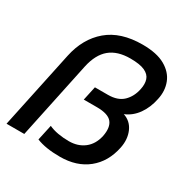

<svg xmlns="http://www.w3.org/2000/svg" viewBox="-163 -837 954 984"><g transform="rotate(30 314.5 -345.0)"><path d="M322 10Q237 10 183 -12L203 -104Q226 -93 257 -87.5Q288 -82 322 -82Q375 -82 412 -110.5Q449 -139 461 -193Q472 -249 449 -277Q426 -305 360 -305H282L300 -388H377Q435 -388 466.5 -418.5Q498 -449 508 -498Q515 -531 507 -555.5Q499 -580 470 -593.5Q441 -607 384 -607Q308 -607 263.5 -570Q219 -533 202 -455L106 0H1L98 -458Q122 -571 198 -635.5Q274 -700 403 -700Q487 -700 536.5 -672Q586 -644 604 -598Q622 -552 610 -498Q599 -443 570 -402Q541 -361 497 -343Q542 -328 561 -284.5Q580 -241 569 -187Q550 -94 485.5 -42Q421 10 322 10Z"/></g></svg>

Font: Kanit
Style: Italic
Weight: 400
Italic angle: -12°
Designer: Katatrad Team
Foundry: CadsonDemak
Version: Version 2.000; ttfautohint (v1.8.3)